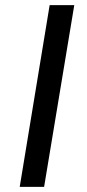

<svg xmlns="http://www.w3.org/2000/svg" viewBox="-20 -726 339 746"><path d="M268.6 -706.1 151.4 0H56.6L172.9 -706.1Z"/></svg>

Font: Inter Tight Black
Style: Italic
Weight: 900
Italic angle: -9.39999°
Designer: Rasmus Andersson
Foundry: rsms
Version: Version 3.004; ttfautohint (v1.8.4.7-5d5b)